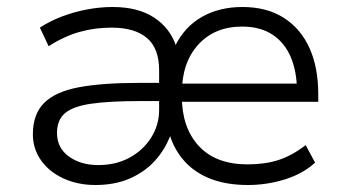

<svg xmlns="http://www.w3.org/2000/svg" viewBox="-20 -521 991 549"><path d="M253 8Q202 8 161 -11Q120 -30 97 -63Q74 -96 74 -137Q74 -195 106.5 -227Q139 -259 205.5 -271.5Q272 -284 377 -284H455V-232H380Q293 -232 241 -224.5Q189 -217 166 -197.5Q143 -178 143 -141Q143 -98 177 -73.5Q211 -49 261 -49Q312 -49 351 -70.5Q390 -92 412.5 -128Q435 -164 435 -207V-320Q435 -383 400 -412.5Q365 -442 299 -442Q252 -442 208.5 -430Q165 -418 119 -389L94 -442Q123 -461 157.5 -474Q192 -487 229 -494Q266 -501 302 -501Q375 -501 421 -470.5Q467 -440 484 -388H480Q507 -444 557 -472.5Q607 -501 673 -501Q743 -501 791.5 -470Q840 -439 865 -383.5Q890 -328 890 -252V-230H484V-282H850L829 -262Q829 -316 811.5 -357.5Q794 -399 759 -422Q724 -445 672 -445Q594 -445 547 -393.5Q500 -342 500 -255V-245Q500 -156 548.5 -103.5Q597 -51 688 -51Q738 -51 776.5 -63.5Q815 -76 854 -106L881 -56Q846 -24 794.5 -8Q743 8 689 8Q629 8 584 -9Q539 -26 509 -58.5Q479 -91 465 -136H468Q453 -95 424 -62.5Q395 -30 352 -11Q309 8 253 8Z"/></svg>

Font: Nunito Sans 8pt Light
Style: Regular
Weight: 300
Version: Version 3.101;gftools[0.9.27]